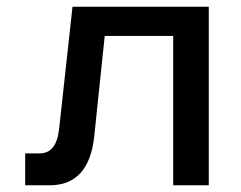

<svg xmlns="http://www.w3.org/2000/svg" viewBox="-20 -552 717 572"><path d="M55 0V-95H98Q148 -95 156 -167L196 -532H602V0H496V-445H292L261 -148Q246 0 128 0Z"/></svg>

Font: Geist Med
Style: Regular
Weight: 400
Designer: Basement.studio, Andrés Briganti, Mateo Zaragoza
Foundry: Basement.studio, Vercel, Andrés Briganti, Guido Ferreyra, Mateo Zaragoza
Version: Version 1.401